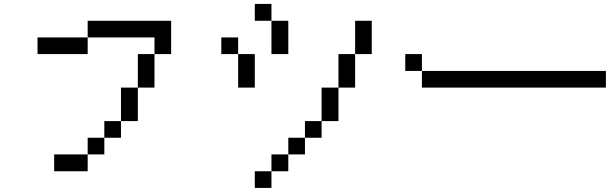

<svg xmlns="http://www.w3.org/2000/svg" viewBox="-20 -796 3040 957"><path d="M167 -526.4V-609.4H417V-526.4ZM667 -359.4V-526.4H750V-359.4ZM667 -359.4V-192.4H583V-359.4ZM583 -192.4V-109.4H500V-192.4ZM500 -109.4V-26.4H417V-109.4ZM417 -26.4V57.6H250V-26.4ZM750 -526.4V-609.4H417V-692.4H833V-526.4Z M1250 -692.4V-776.4H1333V-692.4ZM1083 -526.4V-609.4H1167V-526.4ZM1750 -526.4V-692.4H1833V-526.4ZM1750 -526.4V-359.4H1667V-526.4ZM1667 -359.4V-192.4H1583V-359.4ZM1583 -192.4V-109.4H1500V-192.4ZM1500 -109.4V-26.4H1417V-109.4ZM1417 -26.4V57.6H1333V-26.4ZM1333 -692.4H1417V-526.4H1333ZM1333 57.6V140.6H1250V57.6ZM1167 -526.4H1250V-359.4H1167Z M2000 -442.4V-526.4H2083V-442.4ZM2083 -442.4H3000V-359.4H2083Z"/></svg>

Font: KH Dot Kodenmachou 12
Style: Regular
Weight: 400
Designer: Original version for X68000 by Keitarou Hiraki (http://hp.vector.co.jp/authors/VA000874/) / TrueType conversion by Homem
Version: Version 1.00.20150527